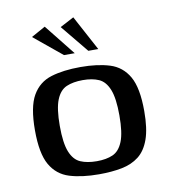

<svg xmlns="http://www.w3.org/2000/svg" viewBox="-71 -655 642 723"><g transform="rotate(-10 249.5 -293.5)"><path d="M251 6Q185 6 138 -8.5Q91 -23 66 -66.5Q41 -110 41 -199Q41 -288 66 -331.5Q91 -375 138 -389.5Q185 -404 251 -404Q316 -404 362.5 -389.5Q409 -375 434 -331.5Q459 -288 459 -199Q459 -132 444.5 -91.5Q430 -51 403 -30Q376 -9 337.5 -1.5Q299 6 251 6ZM251 -44Q287 -44 312 -55Q337 -66 350.5 -99.5Q364 -133 364 -199Q364 -265 350.5 -298.5Q337 -332 312 -343Q287 -354 251 -354Q214 -354 188.5 -343Q163 -332 149.5 -298.5Q136 -265 136 -199Q136 -133 149.5 -99.5Q163 -66 188.5 -55Q214 -44 251 -44ZM291 -459 204 -565 257 -593 329 -459ZM198 -459 91 -547 145 -577 239 -459Z"/></g></svg>

Font: Genos Medium
Style: Regular
Weight: 500
Designer: Robert E. Leuschke
Foundry: Robert E. Leuschke
Version: Version 1.010; ttfautohint (v1.8.3)